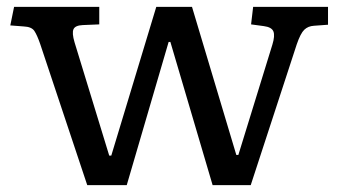

<svg xmlns="http://www.w3.org/2000/svg" viewBox="-20 -539 980 559"><path d="M234 0 97 -411Q88 -437 80 -449Q72 -461 49 -462L10 -465L21 -519H269V-468L221 -466Q199 -465 194 -454Q189 -443 197 -416L298 -86H304L435 -519H539L668 -88H674L773 -409Q781 -435 776 -447.5Q771 -460 748 -463L711 -468L717 -519H935V-467L894 -464Q877 -463 866 -452.5Q855 -442 844 -410L710 0H599L476 -417H471L349 0Z"/></svg>

Font: Literata 7pt
Style: Regular
Weight: 400
Designer: Latin by Veronika Burian and Jose Scaglione. Greek by Irene Vlachou. Cyrillic by Vera Evstafieva.
Foundry: TypeTogether
Version: Version 3.002